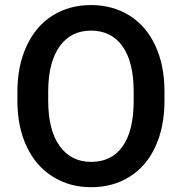

<svg xmlns="http://www.w3.org/2000/svg" viewBox="-20 -741 730 770"><path d="M639.6 -336.9Q639.6 -232.4 603.5 -153.6Q567.4 -74.7 500.2 -32.5Q433.1 9.8 345.7 9.8Q259.3 9.8 191.7 -32.5Q124 -74.7 87.2 -152.8Q50.3 -231 49.8 -333V-373Q49.8 -477.1 86.7 -556.6Q123.5 -636.2 190.7 -678.5Q257.8 -720.7 344.7 -720.7Q431.6 -720.7 498.8 -679Q565.9 -637.2 602.5 -558.8Q639.2 -480.5 639.6 -376.5ZM516.1 -374Q516.1 -492.2 471.4 -555.2Q426.8 -618.2 344.7 -618.2Q264.6 -618.2 219.5 -555.4Q174.3 -492.7 173.3 -377.9V-336.9Q173.3 -219.7 219 -155.8Q264.6 -91.8 345.7 -91.8Q427.7 -91.8 471.9 -154.3Q516.1 -216.8 516.1 -336.9Z"/></svg>

Font: Vazir Medium UI
Style: Medium-UI
Weight: 500
Designer: Saber Rastikerdar
Foundry: Saber Rastikerdar
Version: Version 30.0.0